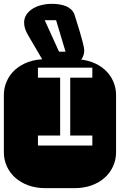

<svg xmlns="http://www.w3.org/2000/svg" viewBox="-22 -976 622 996"><path d="M174.8 -272.9V-221.2H457V-272.9H342.3V-573.2H457V-625H174.8V-573.2H290V-272.9ZM364.3 -668.9Q413.6 -668.9 453.6 -654.3Q493.7 -639.6 521.7 -614.3Q549.8 -588.9 564.9 -554.9Q580.1 -521 580.1 -482.9V-186Q580.1 -147.9 564.9 -114Q549.8 -80.1 521.7 -54.7Q493.7 -29.3 453.6 -14.6Q413.6 0 364.3 0H213.9Q164.6 0 124.5 -14.6Q84.5 -29.3 56.4 -54.7Q28.3 -80.1 13.2 -114Q-2 -147.9 -2 -186V-482.9Q-2 -521 13.2 -554.9Q28.3 -588.9 56.4 -614.3Q84.5 -639.6 124.5 -654.3Q164.6 -668.9 213.9 -668.9ZM222.2 -631.3Q216.8 -636.7 211.9 -644Q207 -651.4 201.2 -661.1L124 -793Q112.8 -811.5 107.9 -827.9Q103 -844.2 103 -857.9Q103 -881.8 115.2 -900.1Q127.4 -918.5 147.5 -930.9Q167.5 -943.4 193.6 -949.7Q219.7 -956.1 247.1 -956.1Q267.6 -956.1 286.4 -953.1Q305.2 -950.2 320.6 -943.8Q335.9 -937.5 347.2 -926.8Q358.4 -916 364.3 -900.9Q380.9 -848.6 390.9 -814.9Q400.9 -781.2 406.2 -760.5Q411.6 -739.7 413.3 -729.5Q415 -719.2 415 -714.4Q415 -699.7 410.2 -686.8Q405.3 -673.8 397 -663.1Q388.7 -652.3 377.9 -644.3Q367.2 -636.2 356 -631.3ZM284.2 -708H317.9L269 -871.1H210Z"/></svg>

Font: Monofett
Style: Regular
Weight: 400
Designer: vernon adams
Foundry: vernon adams
Version: Version 1.000